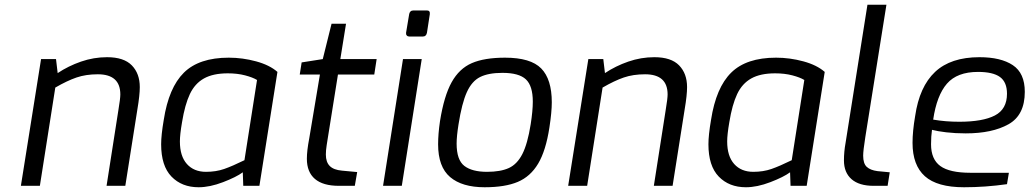

<svg xmlns="http://www.w3.org/2000/svg" viewBox="-20 -783 4338 809"><path d="M153 -534H216L223 -475Q268 -505 321.5 -523.5Q375 -542 431 -542Q502 -542 535.5 -507.5Q569 -473 569 -416Q569 -382 559 -323L508 0H429L479 -320Q487 -368 487 -385Q487 -470 392 -470Q342 -470 302.5 -456.5Q263 -443 213 -414L148 0H68Z M659 -175Q659 -214 670 -278Q691 -414 755 -477Q819 -540 944 -540Q1002 -540 1059 -524.5Q1116 -509 1149 -480L1073 0H1005L1003 -57Q976 -37 920 -15.5Q864 6 817 6Q746 6 702.5 -39Q659 -84 659 -175ZM1010 -108 1063 -446Q1045 -457 1012.5 -465.5Q980 -474 940 -474Q878 -474 839.5 -452.5Q801 -431 780 -386.5Q759 -342 747 -268Q738 -216 738 -187Q738 -125 767.5 -92Q797 -59 848 -59Q890 -59 924.5 -71Q959 -83 1010 -108Z M1273 -114Q1273 -148 1283 -200L1328 -469H1243L1251 -520L1340 -534L1377 -683H1438L1414 -534H1567L1557 -469H1404L1361 -200Q1360 -194 1356.5 -171.5Q1353 -149 1353 -132Q1353 -100 1369.5 -83.5Q1386 -67 1421 -64L1485 -58L1475 0H1408Q1341 0 1307 -29Q1273 -58 1273 -114Z M1691 -645 1704 -723Q1705 -730 1709.5 -734.5Q1714 -739 1722 -739H1779Q1793 -739 1791 -723L1779 -645Q1776 -629 1761 -629H1705Q1698 -629 1694 -633.5Q1690 -638 1691 -645ZM1678 -534H1757L1673 0H1594Z M1826 -175Q1826 -219 1834 -273Q1851 -379 1883 -436.5Q1915 -494 1968 -517Q2021 -540 2108 -540Q2216 -540 2260.5 -494.5Q2305 -449 2305 -352Q2305 -311 2295 -246Q2280 -148 2247.5 -93.5Q2215 -39 2161.5 -16.5Q2108 6 2022 6Q1927 6 1876.5 -37Q1826 -80 1826 -175ZM2216 -259Q2225 -316 2225 -355Q2225 -421 2196 -448.5Q2167 -476 2097 -476Q2038 -476 2003 -458.5Q1968 -441 1947 -394.5Q1926 -348 1912 -259Q1904 -209 1904 -178Q1904 -109 1936.5 -84Q1969 -59 2032 -59Q2089 -59 2124 -75Q2159 -91 2181 -134Q2203 -177 2216 -259Z M2459 -534H2522L2529 -475Q2574 -505 2627.5 -523.5Q2681 -542 2737 -542Q2808 -542 2841.5 -507.5Q2875 -473 2875 -416Q2875 -382 2865 -323L2814 0H2735L2785 -320Q2793 -368 2793 -385Q2793 -470 2698 -470Q2648 -470 2608.5 -456.5Q2569 -443 2519 -414L2454 0H2374Z M2965 -175Q2965 -214 2976 -278Q2997 -414 3061 -477Q3125 -540 3250 -540Q3308 -540 3365 -524.5Q3422 -509 3455 -480L3379 0H3311L3309 -57Q3282 -37 3226 -15.5Q3170 6 3123 6Q3052 6 3008.5 -39Q2965 -84 2965 -175ZM3316 -108 3369 -446Q3351 -457 3318.5 -465.5Q3286 -474 3246 -474Q3184 -474 3145.5 -452.5Q3107 -431 3086 -386.5Q3065 -342 3053 -268Q3044 -216 3044 -187Q3044 -125 3073.5 -92Q3103 -59 3154 -59Q3196 -59 3230.5 -71Q3265 -83 3316 -108Z M3536 -107Q3536 -144 3543 -182L3635 -763H3715L3626 -205Q3617 -148 3617 -127Q3617 -94 3632 -80Q3647 -66 3677 -62L3729 -57L3720 0H3661Q3600 0 3568 -28Q3536 -56 3536 -107Z M3825 -181Q3825 -230 3836 -294Q3854 -418 3920 -480Q3986 -542 4107 -542Q4197 -542 4247.5 -508.5Q4298 -475 4298 -396Q4298 -298 4229.5 -259.5Q4161 -221 4049 -221Q4005 -221 3967 -225.5Q3929 -230 3907 -236Q3903 -209 3903 -175Q3903 -112 3942 -83.5Q3981 -55 4069 -55H4231L4223 -7Q4132 6 4042 6Q3929 6 3877 -40.5Q3825 -87 3825 -181ZM4223 -388Q4223 -437 4193.5 -458.5Q4164 -480 4101 -480Q4013 -480 3970 -430.5Q3927 -381 3912 -279Q3964 -270 4022 -270Q4121 -270 4172 -296.5Q4223 -323 4223 -388Z"/></svg>

Font: Exo
Style: Italic
Weight: 400
Italic angle: -9°
Designer: Natanael Gama
Foundry: Natanael Gama
Version: Version 1.500; ttfautohint (v1.6)